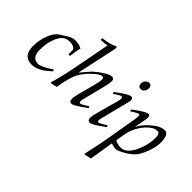

<svg xmlns="http://www.w3.org/2000/svg" viewBox="-137 -1173 1909 1909"><g transform="rotate(45 817.5 -218.5)"><path d="M376 -441Q363 -408 353 -317H331V-375Q331 -393 306 -405Q286 -417 255 -417Q224 -417 199 -406Q148 -383 119 -295Q97 -229 97 -151Q97 -36 183 -36Q225 -36 320 -99L335 -109L342 -89L294 -49Q217 14 143 14Q23 14 23 -129Q23 -208 52 -286Q82 -364 128 -393Q201 -441 219 -449Q252 -465 284 -465Q344 -465 376 -441Z M842 -100 852 -82Q785 -34 746 -10Q715 9 698 9Q668 9 668 -30Q668 -57 680 -104L730 -294Q744 -348 744 -381Q744 -402 723 -402Q692 -402 632 -345Q573 -289 539 -229Q501 -160 478 -7L411 9L405 -2Q439 -103 490 -376L543 -657Q518 -647 454 -646L457 -670Q548 -678 612 -711L624 -700L531 -267L535 -265Q557 -294 619 -363Q669 -408 718 -438Q767 -468 794 -468Q825 -468 825 -434Q825 -407 814 -361L752 -113Q745 -86 745 -74Q745 -54 758 -54Q773 -54 817 -83Z M1136 -649Q1136 -619 1121.5 -600Q1107 -581 1084 -581Q1045 -581 1045 -623Q1045 -647 1062 -666.5Q1079 -686 1101 -686Q1116 -686 1126 -675Q1136 -664 1136 -649ZM1104 -95 1114 -77Q1045 -26 1008 -5Q976 14 960 14Q929 14 929 -25Q929 -54 942 -99L1006 -332Q1014 -362 1014 -374Q1014 -397 996 -397Q990 -397 947 -369L920 -352L913 -371L940 -391Q1038 -463 1068 -463Q1094 -463 1094 -436Q1094 -425 1089 -402L1014 -108Q1007 -81 1007 -69Q1007 -49 1020 -49Q1035 -49 1079 -78Z M1601 -342Q1601 -292 1579 -226Q1556 -158 1528 -115Q1486 -52 1388 -4Q1346 17 1320 17Q1309 17 1262 3L1221 257Q1180 264 1150 274L1143 268Q1181 103 1198 -2L1243 -264Q1259 -354 1259 -373Q1259 -394 1241 -394Q1235 -394 1192 -368L1165 -351L1158 -370L1185 -390Q1283 -462 1313 -462Q1335 -462 1335 -430Q1335 -418 1330 -390L1309 -281L1311 -279Q1344 -343 1410 -398Q1483 -462 1545 -462Q1601 -462 1601 -342ZM1531 -340Q1531 -405 1498 -405Q1467 -405 1445 -392Q1386 -357 1343 -289Q1302 -224 1289 -154L1271 -51Q1303 -29 1354 -29Q1434 -29 1488 -151Q1531 -249 1531 -340Z"/></g></svg>

Font: GFS Didot
Style: Italic
Weight: 400
Italic angle: -12°
Designer: Takis Katsoulidis and George D. Matthiopoulos
Foundry: George Matthiopoulos and Takis Katsoulidis
Version: Version 1.0